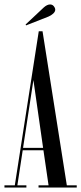

<svg xmlns="http://www.w3.org/2000/svg" viewBox="-21 -842 364 862"><path d="M-1 0V-10H45.5L153 -701.5H170L279 -10H323.5V0H152V-10H197L174 -167.5H81L57 -10H97.5V0ZM82.5 -178H172.5L129 -482.5ZM96 -728 94 -732 175.5 -808.5Q190.5 -822 204 -822Q217 -822 224 -809Q227 -804 227 -798.5Q227 -789.5 217.8 -781Q208.5 -772.5 196.5 -767.5Z"/></svg>

Font: Imbue 100pt
Style: Regular
Weight: 400
Designer: Tyler Finck
Foundry: Etcetera Type Company
Version: Version 1.102; ttfautohint (v1.8.3)